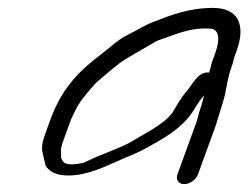

<svg xmlns="http://www.w3.org/2000/svg" viewBox="-20 -461 629 486"><path d="M140.8 -106.5 159.7 -158.6C162.1 -163.4 164.9 -169.1 167.9 -175.8C182.2 -206.9 199.9 -224.8 222.6 -251C230.6 -258.3 256.5 -280 265.6 -287.4L283.1 -301.4C302.5 -315.6 337.5 -334 362.8 -349.2C368 -352.3 374.2 -356.1 379.4 -358.4C419.4 -372 454.5 -389 500.1 -389C504.8 -389 510.2 -388.7 515.2 -388.1C534.5 -385.2 537.5 -361.3 524.8 -326.5L520.4 -314.2C514.4 -301 514 -291.2 510.8 -282.5C510.3 -281 509.6 -279 509 -277.2C482.3 -281.7 466.8 -246.6 451.7 -229.1C438 -213.3 427.2 -193.7 415.8 -174.9C400.1 -154.4 376.1 -139.6 347.7 -123L321.4 -107.7C300.9 -94.2 274.6 -84.6 246 -72.7C226.4 -65.9 208.7 -56.5 191.3 -48.8C185.4 -47.3 169.2 -45 162.9 -45C157.9 -45 154.7 -45.2 151.1 -45.7L142.7 -48.9C139.2 -52 134.7 -60 134.7 -61.5C135 -69.4 133.2 -82.9 135.2 -88.5L135.6 -89.5C136.2 -92.9 137.6 -97.9 140.8 -106.5ZM519 -441C458.1 -441 410.5 -422.1 367.8 -405.4C343.8 -396 328.9 -385.4 308 -375.3C287.6 -365.5 275.4 -356 257.8 -340.9L241.4 -328C235.7 -323.5 227.7 -317.2 217.4 -309C170.7 -271.9 132.8 -227.5 108 -159.3L95.2 -124.3C88.6 -106.1 86.1 -96.4 86.4 -81.2C86.5 -78.5 95.6 -41.1 95.6 -41.1C106.1 -25.9 123.1 -16.8 152.6 -16.8C202.8 -16.8 246.6 -39.9 287.1 -57.4L308.6 -66.7C324.7 -73 338.5 -79.6 353.1 -87.8C393.6 -110.4 437.5 -133.9 467 -177L476.7 -192.4C483.5 -203.4 486.9 -208.4 496.8 -219.8C496.5 -218.9 496.2 -217.7 496 -217L489.8 -194.3C487.7 -187 485.7 -180.6 483.8 -175.4L483.6 -174.8L478.7 -155.9L429.3 -20.1C424.4 -6.7 431.3 5 446.2 5C461.1 5 476.4 -6.7 481.3 -20.1L524 -137.5C526.9 -145.3 528.9 -151.6 530.8 -158.9C532.5 -163.6 534.5 -169.8 536.1 -176C538.2 -181.8 541 -190.7 543.1 -198.1L549.5 -221.3C554.5 -246.5 557 -266.6 565.9 -290.9C570.5 -303.5 571.2 -310.9 573.9 -318.4L579 -332.6C602.1 -395.8 585.1 -441 519 -441Z"/></svg>

Font: Take Off
Style: Moose
Weight: 400
Foundry: Cannot Into Space Fonts
Version: Version 0.89